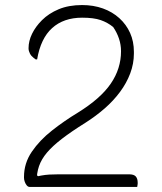

<svg xmlns="http://www.w3.org/2000/svg" viewBox="-20 -740 640 760"><path d="M305 -720Q350 -720 387.5 -706.5Q425 -693 452.5 -668Q480 -643 495 -609.5Q510 -576 510 -535V-528Q510 -488 495.5 -449.5Q481 -411 455 -376Q429 -341 394 -310.5Q359 -280 318 -254Q262 -219 225 -190.5Q188 -162 166 -136Q144 -110 134.5 -82.5Q125 -55 125 -21L112 -58L142 -33L105 -37Q126 -42 142.5 -45Q159 -48 175 -49Q191 -50 212 -50H491Q510 -50 517.5 -41.5Q525 -33 525 -17Q525 -15 525 -13Q525 -11 524.5 -9Q524 -7 524 -5.5Q524 -4 523.5 -2.5Q523 -1 523 0Q521 0 497.5 0Q474 0 437 0Q400 0 356 0Q312 0 268 0Q224 0 186.5 0Q149 0 125 0Q101 0 98 0Q91 0 86 -6Q81 -12 78 -20.5Q75 -29 75 -36V-40Q75 -94 106 -139.5Q137 -185 186 -223.5Q235 -262 288 -294Q333 -322 365.5 -350.5Q398 -379 418.5 -409Q439 -439 449 -471Q459 -503 459 -536V-538Q459 -563 451 -587Q443 -611 428 -633Q406 -651 378.5 -660.5Q351 -670 305 -670Q232 -670 186.5 -629Q141 -588 127 -505H121Q117 -508 112.5 -511.5Q108 -515 104.5 -519Q101 -523 98.5 -528Q96 -533 94.5 -538Q93 -543 93 -549Q93 -578 107 -606.5Q121 -635 146 -660Q173 -687 212.5 -703.5Q252 -720 305 -720Z"/></svg>

Font: Recursive Casual Light
Style: Regular
Weight: 300
Version: Version 1.047